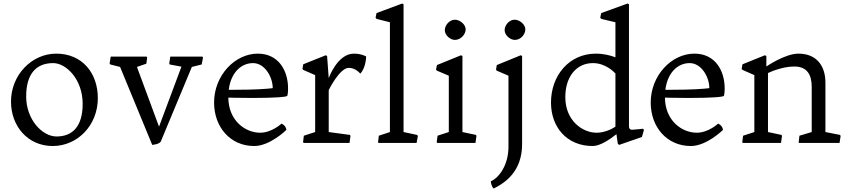

<svg xmlns="http://www.w3.org/2000/svg" viewBox="-20 -819 4876 1100"><path d="M43 -236.8C43 -96.7 138.7 17.6 282.2 17.6C423.3 17.6 540.5 -100.1 540.5 -256.8C540.5 -401.4 450.2 -511.7 302.2 -511.7C162.6 -511.7 43 -390.6 43 -236.8ZM129.9 -266.6C129.9 -397.9 189 -457.5 284.7 -457.5C359.4 -457.5 453.6 -364.3 453.6 -224.1C453.6 -90.8 392.1 -37.1 303.7 -37.1C222.2 -37.1 129.9 -133.8 129.9 -266.6Z M852.1 11.2C883.3 7.8 897 0 901.4 -8.8L1079.1 -435.5L1135.7 -449.7L1143.1 -489.7L1139.6 -494.6H955.6L949.7 -455.6L952.1 -449.7L1019.5 -437L891.1 -93.3L764.6 -435.5L818.4 -454.1L823.2 -489.7L819.8 -494.6H614.3L607.9 -455.6L611.8 -449.7L668 -435.5Z M1206.5 -231.4C1206.5 -92.3 1298.3 17.6 1436.5 17.6C1527.3 17.6 1620.6 -74.7 1620.6 -74.7C1618.2 -101.1 1592.8 -110.8 1592.8 -110.8C1592.8 -110.8 1537.6 -58.6 1470.2 -58.6C1385.7 -58.6 1289.1 -127.4 1288.1 -259.8C1288.1 -259.8 1347.7 -257.8 1425.3 -257.8C1552.7 -257.8 1622.6 -263.2 1626 -270C1626 -270 1630.4 -281.7 1630.4 -311.5C1630.4 -417 1574.2 -511.7 1457 -511.7C1325.2 -511.7 1206.5 -386.2 1206.5 -231.4ZM1290.5 -304.7C1303.2 -405.8 1363.8 -457.5 1429.7 -457.5C1496.6 -457.5 1542.5 -378.4 1542.5 -314C1509.8 -309.6 1441.9 -304.7 1328.6 -304.7Z M1716.3 -4.4 1719.7 0H1982.4L1987.8 -39.1L1985.8 -45.9L1863.3 -62.5V-302.7C1863.3 -302.7 1925.3 -430.2 1978.5 -430.2C2019 -430.2 2043.9 -397 2043.9 -397C2077.6 -432.1 2077.6 -495.6 2077.6 -495.6C2077.6 -495.6 2050.8 -511.7 2007.3 -511.7C1913.1 -511.7 1863.3 -371.6 1863.3 -371.6L1854 -498L1846.2 -502.4L1717.3 -450.7L1712.9 -424.3L1717.3 -418.5L1785.6 -388.7V-62.5L1720.7 -41.5Z M2146 -4.4 2148.4 0H2366.7L2374 -39.1L2370.1 -45.9L2292 -62.5V-794.4L2284.2 -798.8L2137.2 -744.1L2131.8 -717.8L2137.2 -710.9L2213.9 -691.4V-62.5L2150.4 -41.5Z M2586.4 -590.3C2619.6 -590.3 2647.9 -622.1 2647.9 -650.9C2647.9 -679.2 2614.3 -706.1 2586.4 -706.1C2554.7 -706.1 2528.3 -673.8 2528.3 -646.5C2528.3 -616.7 2560.1 -590.3 2586.4 -590.3ZM2481.9 -4.4 2485.4 0H2704.1L2709.5 -39.1L2707.5 -45.9L2629.4 -62.5V-498L2621.1 -502.4L2483.4 -446.3L2478 -419.9L2483.4 -414.1L2551.3 -385.3V-62.5L2486.8 -41.5Z M2929.7 -590.3C2963.4 -590.3 2989.7 -622.1 2989.7 -650.9C2989.7 -679.2 2956.5 -706.1 2928.7 -706.1C2896.5 -706.1 2871.1 -673.8 2871.1 -646.5C2871.1 -616.7 2903.3 -590.3 2929.7 -590.3ZM2893.1 22C2893.1 127.4 2838.4 199.7 2792 219.7C2792 219.7 2793.5 247.1 2808.1 261.2C2873.5 229 2971.2 163.6 2971.2 6.8V-498L2963.4 -502.4L2826.2 -446.3L2821.8 -419.9L2826.2 -414.1L2893.1 -385.3Z M3136.7 -231.4C3136.7 -92.3 3225.6 17.6 3376 17.6C3417.5 17.6 3473.6 -19.5 3511.7 -50.3L3519.5 4.4L3526.9 11.2L3657.7 -34.2L3669.4 -74.7L3663.6 -81.5C3663.6 -81.5 3614.3 -75.7 3602.1 -75.7C3586.9 -75.7 3583.5 -84 3583.5 -97.7V-794.4L3575.7 -798.8L3424.3 -744.1L3418.9 -717.8L3424.3 -710.9L3505.9 -691.4V-490.7C3478.5 -501.5 3437 -511.7 3393.6 -511.7C3240.7 -511.7 3136.7 -386.2 3136.7 -231.4ZM3218.8 -262.2C3218.8 -380.9 3283.2 -457.5 3377 -457.5C3448.2 -457.5 3496.6 -408.2 3505.9 -397.9V-93.3C3481.9 -77.1 3440.4 -58.6 3397.9 -58.6C3316.4 -58.6 3218.8 -128.4 3218.8 -262.2Z M3708 -231.4C3708 -92.3 3799.8 17.6 3938 17.6C4028.8 17.6 4122.1 -74.7 4122.1 -74.7C4119.6 -101.1 4094.2 -110.8 4094.2 -110.8C4094.2 -110.8 4039.1 -58.6 3971.7 -58.6C3887.2 -58.6 3790.5 -127.4 3789.6 -259.8C3789.6 -259.8 3849.1 -257.8 3926.8 -257.8C4054.2 -257.8 4124 -263.2 4127.4 -270C4127.4 -270 4131.8 -281.7 4131.8 -311.5C4131.8 -417 4075.7 -511.7 3958.5 -511.7C3826.7 -511.7 3708 -386.2 3708 -231.4ZM3792 -304.7C3804.7 -405.8 3865.2 -457.5 3931.2 -457.5C3998 -457.5 4043.9 -378.4 4043.9 -314C4011.2 -309.6 3943.4 -304.7 3830.1 -304.7Z M4232.4 -4.4 4235.8 0H4454.6L4460 -39.1L4458 -45.9L4379.9 -62.5V-400.4C4379.9 -400.4 4455.6 -438 4530.3 -438C4606.9 -438 4630.4 -387.2 4630.4 -321.8V-62.5L4560.1 -41.5L4555.7 -4.4L4557.6 0H4790L4795.9 -39.1L4793.5 -45.9L4709 -62.5V-344.7C4709 -447.8 4653.3 -511.7 4554.2 -511.7C4477.5 -511.7 4370.6 -438 4370.6 -438V-498L4362.3 -502.4L4233.9 -450.7L4229 -424.3L4233.9 -418.5L4301.8 -388.7V-62.5L4237.3 -41.5Z"/></svg>

Font: Trykker
Style: Regular
Weight: 400
Designer: Magnus Gaarde
Foundry: Magnus Gaarde
Version: Version 1.001